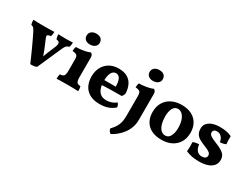

<svg xmlns="http://www.w3.org/2000/svg" viewBox="-76 -1350 2931 2258"><g transform="rotate(30 1389.5 -221.0)"><path d="M241.2 9Q229 -20 212.5 -57Q196 -94 177.9 -134.4Q159.8 -174.8 141.7 -213.4Q123.6 -252 108.1 -284.1Q92.6 -316.2 82.4 -337Q70 -360.4 61.3 -372.3Q52.6 -384.2 43.3 -389.3Q34 -394.4 21 -397Q16.4 -410.6 14.2 -427.3Q12 -444 12 -461Q34.2 -460 70.4 -459Q106.6 -458 147.6 -458Q174 -458 202.8 -458.5Q231.6 -459 256.6 -459.5Q281.6 -460 297.6 -461Q297.6 -445.2 294.7 -427.5Q291.8 -409.8 288.2 -397.8Q248.4 -393.2 241.8 -380.6Q235.2 -368 253 -331.2Q262.4 -310.2 273.3 -284.5Q284.2 -258.8 296 -229.1Q307.8 -199.4 319.3 -168.6Q330.8 -137.8 341 -107H312Q334.4 -168.4 353.9 -215.6Q373.4 -262.8 393.8 -310.8Q412.8 -357.8 404.3 -375.5Q395.8 -393.2 362 -397.4Q357.6 -409.8 354.3 -427.2Q351 -444.6 351 -461Q370 -460 395.5 -459Q421 -458 448.8 -458Q476.6 -458 502.6 -459Q528.6 -460 549 -461Q549 -444.4 546.2 -426.4Q543.4 -408.4 537.6 -397Q520.4 -393 508.7 -384.9Q497 -376.8 486.8 -360Q476.6 -343.2 464.8 -315L327.4 -3.6Q312.4 4 287.9 7.7Q263.4 11.4 241.2 9Z M595 3Q595 -16 596.6 -32.3Q598.2 -48.6 602.4 -61Q642.4 -62.2 655.7 -80.1Q669 -98 669 -148V-303.4Q669 -326.4 663.6 -341.5Q658.2 -356.6 642.2 -364.3Q626.2 -372 594.6 -373.8Q594.6 -389.6 596.9 -405.2Q599.2 -420.8 606 -433.6Q641.4 -433.6 678.3 -438.6Q715.2 -443.6 745 -451.1Q774.8 -458.6 789.2 -467Q803 -461.6 811 -448.7Q819 -435.8 819 -412.6V-148Q819 -98 832.2 -80.1Q845.4 -62.2 882.2 -61Q885.8 -48.6 887.4 -31.7Q889 -14.8 889 3Q875 2 851.2 1.5Q827.4 1 799.2 0.5Q771 0 742.4 0Q713.8 0 685.2 0.5Q656.6 1 632.8 1.5Q609 2 595 3ZM731.2 -541Q693 -541 669.7 -561Q646.4 -581 646.4 -612.8Q646.4 -650 672.2 -670.3Q698 -690.6 735.4 -690.6Q778 -690.6 801.1 -670.6Q824.2 -650.6 824.2 -614Q824.2 -582.6 798.9 -561.8Q773.6 -541 731.2 -541Z M1182 9Q1096 9 1042.1 -22.1Q988.2 -53.2 962.6 -106.5Q937 -159.8 937 -226Q937 -297.2 965.6 -351.5Q994.2 -405.8 1047 -436.4Q1099.8 -467 1172.2 -467Q1245 -467 1291.1 -439.3Q1337.2 -411.6 1359.7 -363.4Q1382.2 -315.2 1385 -252.8Q1378 -222.6 1359.2 -203.8Q1332.6 -203.8 1296.2 -203.5Q1259.8 -203.2 1218.6 -202.7Q1177.4 -202.2 1135.4 -200.4Q1093.4 -198.6 1055.2 -196V-263.8H1244.4Q1244.4 -330.4 1225.5 -366.9Q1206.6 -403.4 1170.4 -403.4Q1147 -403.4 1128.5 -387.4Q1110 -371.4 1099.5 -338Q1089 -304.6 1089 -253Q1089 -201.6 1102.1 -159.6Q1115.2 -117.6 1145.5 -93.1Q1175.8 -68.6 1227.8 -68.6Q1262.6 -68.6 1297 -80.7Q1331.4 -92.8 1354.6 -114.6Q1364.4 -108.4 1372 -92.8Q1379.6 -77.2 1380.4 -60.8Q1342.2 -26 1293.8 -8.5Q1245.4 9 1182 9Z M1471.2 249Q1457 241.4 1446.7 226.6Q1436.4 211.8 1434.2 193.4Q1469.6 156.4 1489.1 124Q1508.6 91.6 1516.8 54.8Q1525 18 1525 -29.8V-303.4Q1525 -326.4 1519.6 -341.5Q1514.2 -356.6 1498.2 -364.3Q1482.2 -372 1450.6 -373.8Q1450.6 -389.6 1452.9 -405.2Q1455.2 -420.8 1462 -433.6Q1498 -433.6 1534.6 -438.6Q1571.2 -443.6 1601 -451.1Q1630.8 -458.6 1645.2 -467Q1658.4 -461.6 1666.7 -448.7Q1675 -435.8 1675 -412.6V-63Q1675 -1.8 1655.7 48.1Q1636.4 98 1605.8 136.9Q1575.2 175.8 1539.4 203.9Q1503.6 232 1471.2 249ZM1587.2 -541Q1549 -541 1525.7 -561Q1502.4 -581 1502.4 -612.8Q1502.4 -650 1528.2 -670.3Q1554 -690.6 1591.4 -690.6Q1634 -690.6 1657.1 -670.6Q1680.2 -650.6 1680.2 -614Q1680.2 -582.6 1654.9 -561.8Q1629.6 -541 1587.2 -541Z M2019.2 9Q1938 9 1881.9 -19.6Q1825.8 -48.2 1796.9 -100.5Q1768 -152.8 1768 -223.6Q1768 -301.2 1801.8 -355.8Q1835.6 -410.4 1893.8 -438.7Q1952 -467 2024.6 -467Q2108.2 -467 2164.4 -437Q2220.6 -407 2249.1 -354.7Q2277.6 -302.4 2277.6 -233.8Q2277.6 -158.8 2245.8 -104.7Q2214 -50.6 2156.3 -20.8Q2098.6 9 2019.2 9ZM2033.8 -56.4Q2078.2 -56.4 2100.9 -99.9Q2123.6 -143.4 2123.6 -209.2Q2123.6 -273 2107.8 -316.7Q2092 -360.4 2066.4 -382.5Q2040.8 -404.6 2011.6 -404.6Q1966.2 -404.6 1944.3 -361.5Q1922.4 -318.4 1922.4 -254.8Q1922.4 -196.4 1935.3 -151.8Q1948.2 -107.2 1973.1 -81.8Q1998 -56.4 2033.8 -56.4Z M2706.6 -435.6Q2705.6 -409.8 2706 -382.5Q2706.4 -355.2 2710.4 -329.2Q2696.2 -320.8 2674.8 -315.7Q2653.4 -310.6 2631 -310.6Q2628.4 -335.6 2617.2 -357Q2606 -378.4 2586.2 -391.4Q2566.4 -404.4 2537 -404.4Q2514.4 -404.4 2501.6 -393Q2488.8 -381.6 2488.8 -363.2Q2488.8 -349.2 2495.4 -338Q2502 -326.8 2524.6 -313.2Q2547.2 -299.6 2596.4 -279.8Q2652.8 -257.4 2685.3 -236.5Q2717.8 -215.6 2731.4 -191.2Q2745 -166.8 2745 -133.2Q2745 -87.6 2719.2 -55.9Q2693.4 -24.2 2645.3 -7.6Q2597.2 9 2532 9Q2469.6 9 2429 0.1Q2388.4 -8.8 2349.6 -25.6Q2352.2 -44.6 2353 -67.3Q2353.8 -90 2353.3 -111.8Q2352.8 -133.6 2351.2 -149.6Q2365.2 -158 2388.4 -162.6Q2411.6 -167.2 2432.6 -167.2Q2438.4 -112 2464.2 -84.9Q2490 -57.8 2529.4 -57.8Q2557.8 -57.8 2575.2 -70.4Q2592.6 -83 2592.6 -105Q2592.6 -120.6 2585 -132.4Q2577.4 -144.2 2557.1 -155.7Q2536.8 -167.2 2497.8 -182.8Q2451.6 -200.6 2419.7 -219.6Q2387.8 -238.6 2370.9 -266.1Q2354 -293.6 2354 -337.2Q2354 -370.4 2368.8 -394.8Q2383.6 -419.2 2410 -435.3Q2436.4 -451.4 2470.8 -459.2Q2505.2 -467 2543.4 -467Q2597.4 -467 2635.3 -459.2Q2673.2 -451.4 2706.6 -435.6Z"/></g></svg>

Font: Vollkorn
Style: Regular
Weight: 400
Designer: Friedrich Althausen
Foundry: Friedrich Althausen
Version: Version 4.104